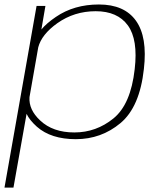

<svg xmlns="http://www.w3.org/2000/svg" viewBox="-53 -616 734 856"><path d="M-33 220.5 110 -589.5H149.5L131.5 -484.5Q154 -512 196 -540.5Q277 -596 388 -596Q501.5 -596 553.2 -523.5Q605 -451 588.5 -308.5Q570 -139 484.2 -67.2Q398.5 4.5 285 4.5Q174.5 4.5 111.5 -51Q78.5 -80.5 65.5 -108.5L7 220.5ZM78.5 -183Q74.5 -127 126 -79Q182.5 -25.5 278.5 -25.5Q376 -25.5 453 -88.2Q530 -151 547.5 -307.5Q563 -439.5 517 -502.8Q471 -566 373.5 -566Q278 -566 202.5 -512.5Q132.5 -462.5 117.5 -405Z"/></svg>

Font: Anybody ExtraExpanded ExtraLight
Style: Italic
Weight: 200
Width: 8
Italic angle: -10°
Designer: Tyler Finck
Foundry: Etcetera Type Company
Version: Version 1.010; ttfautohint (v1.8.3) -l 8 -r 50 -G 200 -x 14 